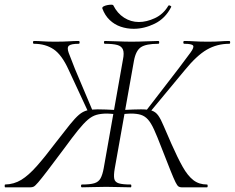

<svg xmlns="http://www.w3.org/2000/svg" viewBox="-42 -800 1003 820"><path d="M308 0Q304 0 304 -6Q304 -12 308 -12Q343 -12 361 -17.5Q379 -23 387.5 -38.5Q396 -54 401 -82L483 -545Q489 -574 483 -588.5Q477 -603 458.5 -608Q440 -613 406 -613Q402 -613 402 -619Q402 -625 406 -625Q428 -625 459.5 -623.5Q491 -622 519 -622Q551 -622 583 -623.5Q615 -625 634 -625Q638 -625 638 -619Q638 -613 634 -613Q582 -613 560 -598.5Q538 -584 530 -540L448 -80Q443 -51 446 -36.5Q449 -22 465.5 -17Q482 -12 516 -12Q519 -12 519 -6Q519 0 516 0Q494 0 467.5 -1Q441 -2 412 -2Q382 -2 355 -1Q328 0 308 0ZM-20 0Q-22 0 -22 -6Q-22 -12 -20 -12Q18 -13 49 -32Q80 -51 115 -90.5Q150 -130 196 -191Q233 -239 256 -267.5Q279 -296 295.5 -310Q312 -324 330 -328.5Q348 -333 375 -333Q404 -333 458 -330L455 -312Q444 -313 434 -314Q424 -315 416 -315Q389 -315 370 -309.5Q351 -304 333 -288.5Q315 -273 291.5 -244Q268 -215 233 -167Q186 -104 160 -70Q134 -36 121 -21Q108 -6 102 -3Q96 0 88 0ZM337 -317 251 -502Q222 -566 187 -589.5Q152 -613 103 -613Q99 -613 99 -619Q99 -625 103 -625Q121 -625 141 -623.5Q161 -622 193 -622Q230 -622 252 -623.5Q274 -625 294 -625Q298 -625 298 -619Q298 -613 294 -613Q262 -613 252.5 -605Q243 -597 251.5 -574Q260 -551 278 -506L354 -326ZM733 0Q726 0 720.5 -3.5Q715 -7 707.5 -22Q700 -37 686 -72Q672 -107 647 -171Q629 -218 616 -246.5Q603 -275 590 -289.5Q577 -304 560 -309.5Q543 -315 516 -315Q508 -315 497.5 -314Q487 -313 476 -312L478 -330Q534 -333 560 -333Q590 -333 606.5 -327.5Q623 -322 634 -306.5Q645 -291 657 -262Q669 -233 690 -186Q717 -125 738.5 -87Q760 -49 784 -30.5Q808 -12 842 -12Q845 -12 845 -6Q845 0 842 0ZM595 -317 581 -326 722 -509Q756 -554 772 -576Q788 -598 782.5 -605.5Q777 -613 745 -613Q741 -613 741 -619Q741 -625 745 -625Q767 -625 788.5 -623.5Q810 -622 846 -622Q880 -622 899.5 -623.5Q919 -625 937 -625Q941 -625 941 -619Q941 -613 937 -613Q885 -613 841.5 -588Q798 -563 746 -499ZM529 -677Q500 -677 473.5 -686Q447 -695 426.5 -714.5Q406 -734 395 -764Q394 -769 400 -772.5Q406 -776 415.5 -778Q425 -780 433 -780Q441 -780 442 -777Q459 -743 488 -724.5Q517 -706 551 -706Q584 -706 619.5 -722.5Q655 -739 676 -774Q678 -779 684.5 -776Q691 -773 689 -770Q664 -721 619 -699Q574 -677 529 -677Z"/></svg>

Font: Cormorant Infant Light
Style: Italic
Weight: 300
Italic angle: -10°
Designer: Christian Thalmann (Catharsis Fonts)
Foundry: Catharsis Fonts
Version: Version 4.001